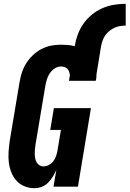

<svg xmlns="http://www.w3.org/2000/svg" viewBox="-20 -977 678 1005"><path d="M160 8Q132 8 107 -2.5Q82 -13 65 -32.5Q48 -52 38.5 -77Q29 -102 26 -128.5Q23 -155 25 -183.5Q27 -212 31 -240L82 -545Q86 -570 94 -595.5Q102 -621 116.5 -644.5Q131 -668 151.5 -687.5Q172 -707 196.5 -720Q221 -733 247 -738Q273 -743 299 -743Q318 -743 336 -741.5Q354 -740 371 -735Q376 -766 387 -796Q398 -826 416.5 -852.5Q435 -879 460.5 -900Q486 -921 516 -934Q546 -947 576.5 -952Q607 -957 638 -957V-843Q623 -843 608 -840.5Q593 -838 579 -831.5Q565 -825 552.5 -815Q540 -805 531 -792Q522 -779 517 -764.5Q512 -750 509 -735L485 -588Q485 -581 484.5 -574Q484 -567 483 -560Q482 -559 482 -557.5Q482 -556 482 -555H480L479 -554H341L346 -583Q345 -592 342 -601Q339 -610 333 -616.5Q327 -623 318 -626Q309 -629 299 -629Q282 -629 266 -618.5Q250 -608 240 -592.5Q230 -577 225 -560Q220 -543 217 -526L166 -221Q164 -209 163 -197Q162 -185 162 -173Q162 -161 164 -149.5Q166 -138 171.5 -128Q177 -118 186.5 -112Q196 -106 208 -106Q223 -106 237 -114Q251 -122 260 -134.5Q269 -147 274 -161.5Q279 -176 281 -190L299 -297H243L262 -411H456L388 0H260L275 -88Q267 -70 256.5 -52.5Q246 -35 231.5 -20.5Q217 -6 198 1Q179 8 160 8Z"/></svg>

Font: Iosevka Curly Heavy Oblique
Style: Regular
Weight: 900
Italic angle: -9°
Monospace: yes
Designer: Belleve Invis
Foundry: Belleve Invis
Version: Version 11.1.0; ttfautohint (v1.8.3)